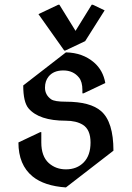

<svg xmlns="http://www.w3.org/2000/svg" viewBox="-20 -780 562 819"><path d="M261.2 19.5Q168.9 13.2 119.1 -27.3Q58.6 -76.7 58.6 -172.4L151.4 -216.3H156.2V-172.4Q156.2 -113.3 188 -84.5Q218.3 -57.6 261.2 -57.6Q308.1 -57.6 337.2 -87.4Q366.2 -117.2 366.2 -171.9Q366.2 -227.1 333.5 -247.6Q305.2 -265.1 260.7 -265.1Q146.5 -265.1 101.6 -317.9Q79.1 -344.7 79.1 -415.5L261.2 -556.6Q332.5 -555.2 380.9 -513.7Q419.9 -480 429.2 -425.8L336.4 -381.8H331.5V-396Q331.5 -431.2 316.9 -449.2Q292.5 -479.5 250 -479.5Q208 -479.5 187 -453.1Q171.9 -434.1 171.9 -406.2Q171.9 -375 198.2 -356.4Q212.9 -346.2 260.7 -346.2Q365.7 -346.2 411.6 -305.7Q463.9 -259.8 463.9 -137.2ZM228.5 -759.8H233.4L302.2 -648.4L371.1 -759.8H376L426.3 -735.8L343.3 -604.5L258.8 -564.5H253.9L144 -719.7Z"/></svg>

Font: Nova Cut
Style: Book
Weight: 400
Version: Version 2.000